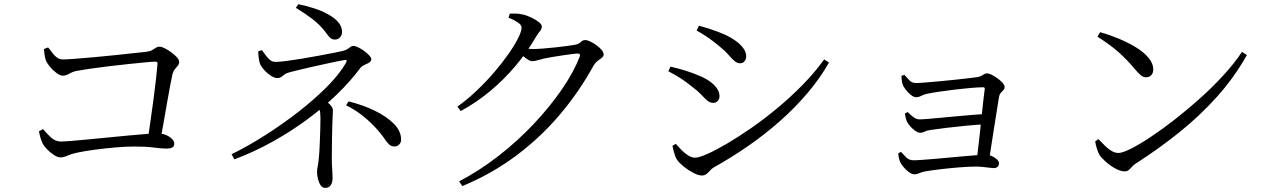

<svg xmlns="http://www.w3.org/2000/svg" viewBox="-20 -835 6020 909"><path d="M187.9 -603 207.8 -610.4Q218.1 -598.6 227.8 -585Q237.4 -571.5 249.7 -562.5Q262.1 -553.6 279.3 -553.6Q294.7 -553.6 333.3 -556.6Q372 -559.6 422 -563.9Q472.1 -568.3 522.8 -573.7Q573.5 -579.1 614.4 -583.5Q655.3 -587.9 673.5 -589.9Q691.2 -592.1 701 -598.2Q710.9 -604.2 718.3 -609.2Q725.8 -614.1 734.6 -614.1Q744.9 -614.1 760.2 -606.4Q775.4 -598.6 791.3 -587.1Q807.1 -575.6 817.7 -563.5Q828.2 -551.4 828.2 -542.4Q828.2 -531.9 821.8 -524.1Q815.5 -516.2 808 -507.4Q800.4 -498.5 796.8 -484.8Q792.7 -466.1 785.9 -431.2Q779 -396.3 771.3 -350.8Q763.6 -305.3 754.8 -256Q746.1 -206.7 737.3 -159.3H677.6Q684.2 -205.2 692.1 -259.5Q700 -313.8 707.1 -367.4Q714.1 -421 719 -464.5Q723.9 -508 725.7 -532.2Q726.7 -543.1 716.1 -543.1Q703.1 -543.1 667.9 -539.8Q632.7 -536.5 586.4 -531.6Q540.1 -526.7 491.6 -520.9Q443 -515.1 403.2 -509.2Q363.3 -503.3 342.4 -499.3Q324.5 -495.6 308.1 -486.1Q291.7 -476.6 278.2 -476.6Q264.9 -476.6 247.1 -489.8Q229.2 -503.1 215.4 -520.2Q201.5 -537.4 196.9 -549.9Q193.5 -559.6 191 -575.7Q188.5 -591.7 187.9 -603ZM164.6 -213.5 183.5 -223.8Q200.6 -203.9 221.1 -184.4Q241.6 -164.9 270.5 -164.9Q282 -164.9 314.9 -167.6Q347.9 -170.4 394.4 -174.7Q441 -179 492.1 -184.2Q543.3 -189.4 590.7 -193.7Q638.1 -198 674 -200.7Q709.9 -203.5 724.1 -203.5Q746.2 -203.9 764.4 -196.4Q782.6 -188.9 793.8 -177.7Q805.1 -166.6 805.1 -154.4Q805.1 -142.5 796.3 -137.1Q787.6 -131.6 766.3 -131.6Q743.6 -131.6 708.8 -136.4Q673.9 -141.3 617.6 -141.3Q575.3 -141.3 525.2 -136.9Q475 -132.4 429.8 -126.4Q384.6 -120.4 354.7 -114.2Q328.4 -109 313.4 -103.4Q298.4 -97.8 288.3 -93.8Q278.2 -89.8 266.7 -89.8Q253.2 -89.8 235.8 -100.9Q218.4 -112.1 203.4 -127.6Q188.3 -143.1 181.7 -155.6Q175.5 -168.5 170.6 -186.3Q165.8 -204.2 164.6 -213.5Z M1392.4 -814.9Q1429.3 -807.8 1466.1 -795.9Q1502.9 -784 1533.1 -767.4Q1563.3 -750.9 1581.4 -730.1Q1599.4 -709.2 1599.4 -683.4Q1599.4 -669.9 1590.4 -658.8Q1581.5 -647.7 1565.4 -647.7Q1554.7 -647.7 1546.8 -653.1Q1539 -658.6 1531.8 -668.7Q1524.7 -678.8 1515.1 -690.8Q1492 -719.5 1459 -745Q1425.9 -770.5 1380.6 -798ZM1089.6 -80.6 1076.4 -104.8Q1151.7 -141.6 1233.3 -193.4Q1314.9 -245.2 1390.9 -304.1Q1466.9 -363 1526.5 -422.7Q1586.1 -482.3 1617.5 -536.6Q1622.5 -545.8 1621.1 -549Q1619.7 -552.2 1609.7 -550.6Q1598.7 -549.1 1574.4 -544Q1550.1 -538.9 1518.9 -532.1Q1487.6 -525.3 1455.2 -518Q1422.8 -510.7 1395.6 -504.1Q1368.4 -497.5 1352 -493.1Q1336.6 -489.5 1327.8 -482.8Q1318.9 -476.2 1311.8 -470.8Q1304.6 -465.5 1292.6 -465.5Q1280.1 -465.5 1263.3 -476Q1246.5 -486.5 1232.6 -501.5Q1218.6 -516.5 1212.2 -529.6Q1208 -539.1 1205.4 -557.3Q1202.8 -575.4 1202.4 -591.7L1220 -597.9Q1228.4 -586.8 1237.5 -573.8Q1246.5 -560.7 1258 -551.4Q1269.4 -542 1285 -542Q1302 -542 1334.9 -546.2Q1367.9 -550.4 1407.7 -557Q1447.5 -563.6 1486.9 -570.9Q1526.3 -578.2 1557.3 -584.3Q1588.3 -590.4 1602.9 -593.8Q1618.5 -598 1626.5 -603.4Q1634.4 -608.9 1639.8 -613.2Q1645.1 -617.6 1652.4 -617.6Q1662.1 -617.6 1676.3 -610.6Q1690.5 -603.7 1704.7 -593.2Q1718.9 -582.7 1728.3 -572.4Q1737.8 -562.2 1737.8 -554.5Q1737.8 -545 1727.6 -538.7Q1717.3 -532.5 1705 -527.3Q1692.8 -522 1686.6 -513.8Q1638.6 -449.4 1573.6 -386.6Q1508.6 -323.8 1431.1 -267Q1353.6 -210.3 1267.1 -162.4Q1180.6 -114.6 1089.6 -80.6ZM1497.1 -275.6Q1497.1 -300.6 1493.4 -313.6Q1489.8 -326.5 1481.4 -339.7L1507.5 -366.6Q1521 -358.3 1531.8 -349.5Q1542.7 -340.7 1549.4 -331.3Q1556.1 -322 1556.1 -311.5Q1556.1 -301.7 1555.1 -287.6Q1554.1 -273.5 1553.5 -249.1Q1552.9 -224.7 1551.9 -184.9Q1550.9 -145.2 1550.9 -83.1Q1550.9 -59.2 1552.7 -33.4Q1554.5 -7.6 1554.5 9.2Q1554.5 19.8 1551.5 30.2Q1548.5 40.5 1540.9 47.4Q1533.4 54.4 1519.2 54.4Q1505.6 54.4 1497.3 41.3Q1489 28.1 1485 10.8Q1481 -6.5 1481 -18.8Q1481 -33 1483.6 -44.1Q1486.2 -55.3 1489.2 -83.6Q1490.7 -94.4 1492 -118.1Q1493.3 -141.8 1494.5 -171.1Q1495.7 -200.3 1496.4 -228.5Q1497.1 -256.8 1497.1 -275.6ZM1630 -354.9Q1696.7 -338.8 1753.5 -311.3Q1810.2 -283.8 1844.6 -249.2Q1879 -214.5 1879 -174.1Q1879 -160.7 1870.2 -151.2Q1861.4 -141.6 1847.4 -141.6Q1833.5 -141.6 1824.7 -149Q1815.8 -156.3 1804.2 -172.8Q1779.8 -208.3 1750.5 -238.5Q1721.3 -268.6 1688.4 -293.6Q1655.5 -318.5 1618.7 -336.2Z M2145.7 -330.2Q2192.3 -363.7 2237 -406.1Q2281.7 -448.4 2320 -493.2Q2358.2 -537.9 2387.4 -579.6Q2416.6 -621.3 2432.9 -654.1Q2449.3 -686.9 2449.3 -703.8Q2449.3 -717.2 2431.5 -729Q2413.8 -740.8 2387.6 -751.6L2393.4 -770.5Q2406.8 -770.8 2421.6 -770.7Q2436.4 -770.7 2453.3 -766.7Q2473 -762.8 2494.2 -752.5Q2515.5 -742.3 2530.3 -730.9Q2545.1 -719.5 2545.1 -710Q2545.1 -697 2536.2 -687.1Q2527.4 -677.3 2515.9 -658Q2474.1 -586 2419.6 -521.8Q2365.2 -457.6 2300.7 -403.8Q2236.3 -350 2161.5 -309.2ZM2153.8 23.6Q2250.3 -26.9 2340.3 -96.9Q2430.3 -166.9 2506.2 -247.4Q2582.1 -327.9 2638.8 -410Q2695.5 -492.1 2724.3 -566Q2730 -581.5 2716.1 -581.5Q2708.1 -581.5 2687.6 -579Q2667.1 -576.5 2641.3 -572.5Q2615.5 -568.5 2592.5 -564.8Q2569.4 -561.1 2555.6 -557.8Q2539.6 -554.2 2525.3 -549.8Q2510.9 -545.4 2500.2 -545.4Q2488.8 -545.4 2472.7 -557Q2456.7 -568.5 2438.6 -582.8L2453.9 -607.4Q2469.3 -605.4 2480.5 -604.1Q2491.7 -602.8 2501.1 -602.8Q2519 -602.8 2548.3 -605Q2577.6 -607.3 2608.6 -610.6Q2639.5 -613.9 2664.5 -617.3Q2689.5 -620.7 2699.5 -622.4Q2720.7 -626.4 2729.5 -635.9Q2738.3 -645.3 2751 -645.3Q2759.8 -645.3 2774.5 -638.5Q2789.3 -631.7 2803.6 -621.2Q2818 -610.7 2827.9 -599.2Q2837.8 -587.7 2837.8 -577.6Q2837.8 -567.9 2829.1 -561.2Q2820.3 -554.4 2809.5 -546.6Q2798.7 -538.7 2791 -525.9Q2722.9 -401.6 2631.5 -293.5Q2540.2 -185.4 2424.9 -99Q2309.7 -12.5 2168.7 46.1Z M3278.1 -690.3 3289.2 -713.2Q3317 -705.8 3350 -694.8Q3383.1 -683.9 3415.3 -669.5Q3449.5 -652.7 3470.7 -635.8Q3491.8 -618.9 3502.3 -602.2Q3512.7 -585.5 3512.7 -567.9Q3512.7 -554.9 3505.1 -545.2Q3497.5 -535.5 3483.5 -535.5Q3469.5 -535.5 3456.5 -547Q3443.4 -558.5 3426.7 -577.8Q3410 -597.1 3383 -618.1Q3357.5 -640 3328.4 -659.6Q3299.4 -679.1 3278.1 -690.3ZM3881.9 -553.7 3904.8 -538.9Q3861.9 -463.5 3802.7 -393.9Q3743.5 -324.3 3671.9 -261.1Q3600.2 -197.8 3520.7 -142.9Q3441.2 -88 3358.6 -42Q3349.1 -36.3 3341.1 -27Q3333.1 -17.8 3324.4 -10.9Q3315.6 -4.1 3302.1 -4.1Q3286.8 -4.1 3263.4 -16.1Q3239.9 -28.1 3218.6 -45.1Q3197.4 -62.1 3185.9 -77.8Q3177.4 -90.5 3171.4 -112.3Q3165.4 -134 3163.8 -144.8L3179.8 -154Q3193.5 -137.9 3208.4 -123Q3223.3 -108.1 3239.4 -98.3Q3255.4 -88.5 3271.6 -88.5Q3288.5 -88.5 3327.5 -105.6Q3366.6 -122.8 3419.8 -153.8Q3473.1 -184.9 3534.8 -227.6Q3596.4 -270.2 3659.3 -322.3Q3722.1 -374.4 3779.5 -432.8Q3836.9 -491.1 3881.9 -553.7ZM3144.1 -497.6 3154.4 -519.7Q3192.4 -510.5 3223.3 -501.2Q3254.1 -491.9 3287.6 -477.6Q3318.7 -465.2 3340.7 -449.5Q3362.7 -433.8 3374.5 -416.1Q3386.4 -398.4 3386.4 -378.8Q3386.4 -371.1 3382.9 -364.2Q3379.4 -357.3 3372.9 -352.6Q3366.4 -347.9 3356.7 -347.9Q3341.4 -347.9 3328.7 -358.7Q3316 -369.6 3300.3 -386.6Q3284.6 -403.7 3258.4 -423.1Q3230.1 -446.1 3202.9 -463.9Q3175.7 -481.7 3144.1 -497.6Z M4261.8 -480.6Q4273.3 -467.1 4285.6 -454.5Q4298 -441.9 4315.9 -441.9Q4329.6 -441.9 4358.7 -444.2Q4387.8 -446.5 4424.5 -449.9Q4461.1 -453.3 4497.5 -457.1Q4533.8 -460.9 4562.8 -464.3Q4591.7 -467.7 4605.3 -469.7Q4618.7 -471.9 4626 -475.9Q4633.4 -480 4639.1 -483.8Q4644.9 -487.6 4652.6 -487.6Q4661.4 -487.6 4675.2 -480.9Q4688.9 -474.1 4702.9 -463.9Q4717 -453.7 4726.6 -442.5Q4736.2 -431.3 4736.2 -423Q4736.2 -414.7 4730.1 -408.3Q4724.1 -401.8 4717.9 -395Q4711.8 -388.2 4709.6 -376.1Q4705.6 -351.2 4699.4 -311.7Q4693.1 -272.3 4686.1 -227.8Q4679.1 -183.3 4672.5 -140.9Q4665.8 -98.5 4661 -66.7L4603.4 -71Q4606.6 -95.2 4610.8 -131.6Q4615 -168 4619.6 -209.4Q4624.2 -250.9 4628.2 -291.2Q4632.2 -331.6 4636 -364.2Q4639.8 -396.8 4642.2 -413.9Q4643 -421.8 4634.8 -421.8Q4613.5 -421.8 4580.2 -419Q4546.9 -416.2 4508.6 -411.8Q4470.4 -407.4 4434.3 -402.1Q4398.2 -396.8 4372 -391.6Q4356.1 -388.6 4342.6 -381.7Q4329.1 -374.7 4317.6 -374.7Q4306.2 -374.7 4292.2 -385.8Q4278.3 -396.8 4267.4 -411.3Q4256.4 -425.8 4253.4 -435.2Q4250.4 -444.5 4249.3 -456.1Q4248.1 -467.7 4247.5 -476ZM4277.2 -304.5Q4289.3 -292.5 4303.6 -281.1Q4318 -269.7 4335.1 -269.7Q4344.1 -269.7 4370.4 -271.8Q4396.7 -273.9 4433 -277.4Q4469.3 -280.9 4508.9 -284.5Q4548.5 -288.1 4585.5 -291.2Q4622.4 -294.3 4649.2 -295.6L4646 -246.6Q4602 -244.4 4553.8 -239.8Q4505.5 -235.2 4461.5 -229.8Q4417.5 -224.4 4385.1 -219.6Q4367.8 -217.2 4357.6 -211.8Q4347.5 -206.4 4336.6 -206.4Q4326.2 -206.4 4313.7 -215.2Q4301.2 -224 4290.6 -235.8Q4280.1 -247.7 4274.9 -257.2Q4270.7 -264.6 4268.1 -276.5Q4265.5 -288.3 4264.1 -297.6ZM4245.1 -116.3Q4257.5 -102.6 4271 -89.4Q4284.4 -76.2 4305.2 -76.2Q4320.4 -76.2 4347.6 -78.3Q4374.9 -80.4 4408.7 -83.1Q4442.5 -85.8 4478.3 -89.4Q4514 -93 4547.4 -95.7Q4580.7 -98.5 4607 -100.6Q4633.3 -102.7 4646.3 -102.7Q4660.9 -102.7 4675.2 -96.3Q4689.5 -89.9 4699.5 -80.8Q4709.5 -71.7 4709.5 -62.6Q4709.5 -51.1 4702.6 -45.1Q4695.7 -39.1 4685.4 -39.1Q4677.9 -39.1 4664.1 -41Q4650.3 -42.8 4633.8 -44.5Q4617.3 -46.3 4600.7 -46.3Q4568.4 -46.3 4524.1 -42.8Q4479.8 -39.3 4436.1 -34.2Q4392.4 -29.1 4360.9 -23.8Q4347.6 -21.6 4333.6 -15.6Q4319.6 -9.6 4309.7 -9.6Q4297.7 -9.6 4283.1 -20.2Q4268.6 -30.9 4257.4 -44.5Q4246.1 -58.1 4241.9 -67.5Q4238.7 -74.6 4236 -86.2Q4233.3 -97.8 4232.7 -108.5Z M5188.5 -682.6Q5231.1 -670.9 5275.2 -652.6Q5319.4 -634.3 5356.9 -611.6Q5394.3 -588.9 5417.1 -561.9Q5439.9 -535 5439.9 -506Q5439.9 -489 5430.4 -479Q5420.9 -469 5405.5 -469Q5393.4 -469 5381.7 -478.2Q5370 -487.4 5350.2 -510.6Q5332.2 -532.7 5314.7 -550.6Q5297.1 -568.6 5277.9 -586Q5258.6 -603.5 5233.8 -621.8Q5209 -640.2 5175.8 -661.5ZM5860.1 -589.3 5883.2 -574.4Q5823.4 -468.1 5742.3 -377.6Q5661.1 -287.1 5564.1 -209.2Q5467.1 -131.3 5357.5 -60.9Q5348 -55.2 5340.2 -46.4Q5332.3 -37.5 5324.3 -30.5Q5316.4 -23.6 5304.9 -23.6Q5286.2 -23.6 5261.7 -36.6Q5237.3 -49.5 5216.6 -67.9Q5195.8 -86.3 5185.6 -101.2Q5178 -114.1 5172.2 -134.1Q5166.5 -154.1 5165.2 -165.9L5180.5 -176.3Q5196.1 -160.2 5211.5 -144.9Q5226.9 -129.6 5243 -120.2Q5259.1 -110.8 5275 -110.8Q5294.1 -110.8 5334.4 -131Q5374.8 -151.2 5428.8 -187.2Q5482.8 -223.2 5542.9 -270.1Q5603 -317 5662.6 -370.4Q5722.2 -423.9 5773.5 -480.2Q5824.9 -536.4 5860.1 -589.3Z"/></svg>

Font: Noto Serif SC
Style: Regular
Weight: 200
Designer: Ryoko NISHIZUKA 西塚涼子 (kana & ideographs); Frank Grießhammer (Latin, Greek & Cyrillic); Wenlong ZHANG 张文龙 (bopomofo); San
Foundry: Adobe
Version: Version 2.001;hotconv 1.1.0;makeotfexe 2.6.0